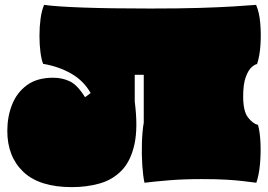

<svg xmlns="http://www.w3.org/2000/svg" viewBox="-20 -733 1098 788"><path d="M275 35Q142 35 76 -27.5Q10 -90 10 -196Q10 -254 29.5 -303.5Q49 -353 90.5 -383.5Q132 -414 198 -414Q236 -414 267 -399Q298 -384 329 -334L352 -351Q324 -401 273 -430.5Q222 -460 157 -471Q150 -488 146 -519Q142 -550 142 -586.5Q142 -623 146.5 -656.5Q151 -690 161 -713Q210 -706 321 -702Q432 -698 598 -698Q715 -698 797.5 -700.5Q880 -703 936.5 -706.5Q993 -710 1031 -713Q1044 -684 1048 -639Q1052 -594 1049 -548.5Q1046 -503 1035 -470Q1026 -469 1012.5 -457Q999 -445 988.5 -416.5Q978 -388 978 -337Q978 -277 997.5 -251.5Q1017 -226 1039 -220Q1047 -191 1049 -147Q1051 -103 1047 -59Q1043 -15 1032 17Q1008 14 979.5 10.5Q951 7 910 4.5Q869 2 808 2Q733 2 673 7Q613 12 573 17Q567 -10 564 -54.5Q561 -99 562.5 -147Q564 -195 570 -230V-426H533V-316Q547 -208 531.5 -139.5Q516 -71 479 -33Q442 5 389 20Q336 35 275 35Z"/></svg>

Font: Oi
Style: Regular
Weight: 400
Designer: Kostas Bartsokas, Mohamad Dakak
Foundry: Foundry5
Version: Version 4.000